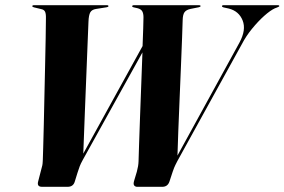

<svg xmlns="http://www.w3.org/2000/svg" viewBox="-20 -720 1096 740"><path d="M835.5 -696Q835.5 -700 842 -700H1050.5Q1056.5 -700 1056.5 -696.5Q1056.5 -694.5 1047.5 -691L1039.5 -688Q1022 -680 998.2 -658.8Q974.5 -637.5 951.2 -609Q928 -580.5 912.5 -550.5L663.5 -99Q660 -92 655.8 -83.8Q651.5 -75.5 645.5 -58L633 -20Q626 0 605.5 0H508.5Q501.5 0 497.2 -5.2Q493 -10.5 497 -23.5L507.5 -58.5Q513.5 -80.5 514 -98.5Q514.5 -117 516 -163.2Q517.5 -209.5 519.8 -270.8Q522 -332 524.5 -397Q527 -462 529 -518L299 -103.5Q290.5 -88 287.2 -79Q284 -70 279 -55L268 -19.5Q262 0 240.5 0H142Q121.5 0 127 -20.5L141.5 -76.5Q143.5 -82.5 144.2 -90.5Q145 -98.5 145 -103.5Q145.5 -115 146.5 -151.2Q147.5 -187.5 148.8 -239Q150 -290.5 151.2 -349.2Q152.5 -408 153.8 -465.8Q155 -523.5 156 -571.5Q157 -619.5 157 -649Q157.5 -667.5 153.5 -675.2Q149.5 -683 138.5 -685L111.5 -691.5Q104.5 -693 104.5 -696.5Q104.5 -700 112 -700H391.5Q398 -700 398 -696.5Q398 -693 391 -692L350 -685.5Q334 -683 328 -672.5Q322 -662 321 -636.5Q320 -613.5 318 -562.5Q316 -511.5 313.2 -441.2Q310.5 -371 307.2 -290.5Q304 -210 301 -128L529.5 -542.5Q531 -582 532 -611.5Q533 -641 533 -653.5Q533 -668 528.2 -676.5Q523.5 -685 509.5 -688.5L496 -691.5Q489.5 -692.5 489.5 -696Q489.5 -700 497 -700H747.5Q753 -700 753 -696.5Q753 -693.5 746 -692L713.5 -685.5Q698 -682 691.2 -673Q684.5 -664 684 -641.5Q683.5 -622.5 681.8 -575.5Q680 -528.5 677.5 -466.2Q675 -404 672.2 -338.2Q669.5 -272.5 667.2 -215Q665 -157.5 664 -120.5L903 -556Q929.5 -605 915.2 -641Q901 -677 862 -687L841.5 -691.5Q835.5 -693.5 835.5 -696Z"/></svg>

Font: Fraunces 144pt S000
Style: Bold Italic
Weight: 700
Italic angle: -16°
Version: Version 1.000; ttfautohint (v1.8.3)